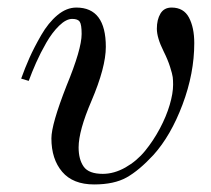

<svg xmlns="http://www.w3.org/2000/svg" viewBox="-20 -476 558 508"><path d="M36 -268Q46 -296 58 -323Q70 -350 89 -383Q108 -416 132 -436Q156 -456 182 -456Q260 -456 260 -352Q260 -298 222 -209Q188 -130 188 -86Q188 -54 201.5 -35Q215 -16 252 -16Q282 -16 312 -33Q342 -50 364 -77Q386 -104 403 -136Q420 -168 429 -198.5Q438 -229 438 -252Q438 -264 437 -272Q436 -280 430 -299Q424 -318 413 -340Q395 -376 395 -400Q395 -424 404.5 -440Q414 -456 434 -456Q466 -456 480 -429.5Q494 -403 494 -362Q494 -282 463 -199.5Q432 -117 386 -66Q348 -25 315 -6.5Q282 12 229 12Q173 12 144.5 -21.5Q116 -55 116 -110Q116 -147 156 -249Q196 -346 196 -386Q196 -411 191 -418.5Q186 -426 171 -426Q155 -426 136.5 -408Q118 -390 102.5 -363Q87 -336 75.5 -310Q64 -284 56 -262Z"/></svg>

Font: Old Standard TT
Style: Italic
Weight: 400
Italic angle: -15.2°
Designer: Alexey Kryukov <alexios@thessalonica.org.ru>
Version: Version 2.2